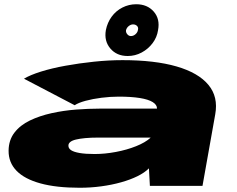

<svg xmlns="http://www.w3.org/2000/svg" viewBox="-20 -876 1116 905"><path d="M355.5 9Q408 9 457.8 2.2Q507.5 -4.5 551 -16.8Q594.5 -29 628 -45.5Q661.5 -62 682 -82.5L686.5 0H934.5L994.5 -337Q1009.5 -419.5 962.2 -476.2Q915 -533 812.2 -562.8Q709.5 -592.5 557.5 -592.5Q492 -592.5 422.8 -585.2Q353.5 -578 288.8 -566.2Q224 -554.5 173 -538.5Q122 -522.5 93 -505L332 -380Q349 -391.5 383 -400.8Q417 -410 458.2 -415.2Q499.5 -420.5 539.5 -420.5Q598.5 -420.5 639 -414Q679.5 -407.5 699.8 -394.8Q720 -382 720 -365V-364H449.5Q397.5 -364 338.2 -359.5Q279 -355 222.8 -342.5Q166.5 -330 120.8 -308Q75 -286 48 -250.8Q21 -215.5 20.5 -166Q20 -110 58 -71Q96 -32 170.8 -11.5Q245.5 9 355.5 9ZM426 -150Q383 -150 355.5 -154.8Q328 -159.5 315.2 -168Q302.5 -176.5 302.5 -189Q302 -199 311 -206.5Q320 -214 337.8 -218.2Q355.5 -222.5 381.8 -225Q408 -227.5 443.5 -227.5H689L689.5 -226.5Q664.5 -204 621.2 -186.8Q578 -169.5 526.2 -159.8Q474.5 -150 426 -150ZM582 -612Q617 -612 647.8 -628.5Q678.5 -645 699.2 -672.5Q720 -700 725 -734Q735 -786.5 704.8 -821.2Q674.5 -856 622 -856Q587.5 -856 557 -840.5Q526.5 -825 506.2 -797.2Q486 -769.5 479 -734Q470 -683 500 -647.5Q530 -612 582 -612ZM597 -706Q587 -706 579.8 -714.8Q572.5 -723.5 574 -734Q577.5 -746 587.2 -753.5Q597 -761 607 -761Q619 -761 626.2 -753.5Q633.5 -746 630 -734Q628.5 -723.5 618.8 -714.8Q609 -706 597 -706Z"/></svg>

Font: Anybody ExtraExpanded Black
Style: Italic
Weight: 900
Width: 8
Italic angle: -10°
Version: Version 1.113;gftools[0.9.25]